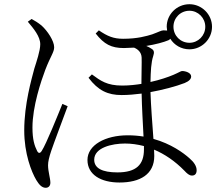

<svg xmlns="http://www.w3.org/2000/svg" viewBox="-20 -833 1040 911"><path d="M803 -706C803 -748 836 -782 879 -782C920 -782 954 -748 954 -706C954 -664 920 -630 879 -630C836 -630 803 -664 803 -706ZM112 -730C139 -698 171 -660 171 -623C171 -592 153 -540 143 -508C130 -458 95 -340 95 -214C95 -104 129 -18 152 21C166 44 179 58 197 58C211 58 219 48 219 34C219 13 208 -19 208 -49C208 -66 213 -87 223 -117C236 -156 281 -274 301 -329L276 -340C255 -288 199 -149 178 -117C170 -104 162 -105 156 -117C144 -141 134 -170 134 -228C134 -328 175 -449 195 -502C220 -567 237 -585 237 -609C237 -639 205 -687 177 -712C161 -725 145 -735 130 -743ZM663 -140V-124C663 -52 627 -15 537 -15C465 -15 427 -35 427 -75C427 -133 512 -152 573 -152C602 -152 632 -148 663 -140ZM416 -480 400 -464C446 -403 492 -382 557 -382C590 -382 619 -385 652 -389C653 -328 658 -245 661 -185C637 -189 612 -191 586 -191C480 -191 395 -145 395 -74C395 -4 459 33 547 33C645 33 712 -6 712 -93L711 -123C761 -102 810 -69 855 -23C867 -10 878 0 891 0C906 0 913 -10 913 -25C913 -45 900 -64 879 -82C850 -108 791 -151 708 -174C703 -242 696 -332 694 -396C750 -406 815 -423 856 -439C878 -448 887 -459 887 -470C887 -488 860 -496 844 -496C838 -496 831 -490 803 -478C777 -467 739 -454 694 -444C695 -495 697 -537 707 -567C713 -585 711 -594 700 -601C692 -607 683 -611 674 -615C718 -622 758 -633 779 -642C783 -644 786 -646 788 -649C807 -619 840 -599 879 -599C937 -599 986 -647 986 -706C986 -765 937 -813 879 -813C819 -813 771 -765 771 -706L773 -688L756 -689C745 -689 735 -682 702 -670C676 -662 633 -649 564 -649C519 -649 490 -661 449 -689L434 -674C474 -623 508 -605 568 -605L616 -607C633 -600 651 -586 652 -560C653 -536 651 -483 651 -435C626 -431 594 -427 560 -427C487 -427 457 -450 416 -480Z"/></svg>

Font: Noto Serif SC Light
Style: Regular
Weight: 300
Designer: Ryoko NISHIZUKA 西塚涼子 (kana & ideographs); Frank Grießhammer (Latin, Greek & Cyrillic); Wenlong ZHANG 张文龙 (bopomofo); San
Foundry: Adobe
Version: Version 2.001;hotconv 1.1.0;makeotfexe 2.6.0